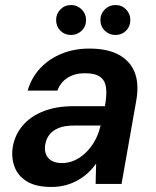

<svg xmlns="http://www.w3.org/2000/svg" viewBox="-20 -731 618 763"><path d="M184 12Q123 12 87 -10Q51 -32 37.5 -69Q24 -106 31 -149Q40 -197 71 -233Q102 -269 153 -289Q204 -309 272 -309H397Q405 -353 401.5 -382Q398 -411 378 -425.5Q358 -440 317 -440Q278 -440 249.5 -422.5Q221 -405 208 -371H90Q105 -423 140.5 -460.5Q176 -498 226 -518Q276 -538 334 -538Q407 -538 452 -513.5Q497 -489 515 -444Q533 -399 522 -334L463 0H360L362 -81Q348 -61 329.5 -44Q311 -27 289 -14.5Q267 -2 240.5 5Q214 12 184 12ZM226 -83Q253 -83 277 -94Q301 -105 321.5 -125Q342 -145 356.5 -171Q371 -197 378 -226L380 -232H272Q237 -232 213.5 -222.5Q190 -213 177 -196.5Q164 -180 160 -158Q154 -123 172 -103Q190 -83 226 -83ZM262 -592Q237 -592 220 -609Q203 -626 203 -652Q203 -676 220 -693.5Q237 -711 262 -711Q287 -711 304.5 -693.5Q322 -676 322 -652Q322 -626 304.5 -609Q287 -592 262 -592ZM439 -592Q414 -592 396.5 -609Q379 -626 379 -652Q379 -676 396.5 -693.5Q414 -711 439 -711Q464 -711 481 -693.5Q498 -676 498 -652Q498 -626 481 -609Q464 -592 439 -592Z"/></svg>

Font: DM Sans 9pt SemiBold
Style: Italic
Weight: 600
Italic angle: -10°
Version: Version 4.004;gftools[0.9.30]